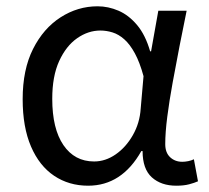

<svg xmlns="http://www.w3.org/2000/svg" viewBox="-20 -577 665 610"><path d="M260 13Q199 13 152 -18.5Q105 -50 78.5 -111.5Q52 -173 52 -262Q52 -356 85 -421.5Q118 -487 172.5 -522Q227 -557 290 -557Q324 -557 356.5 -543Q389 -529 415.5 -497.5Q442 -466 457 -414H460L483 -543H573Q562 -490 550.5 -431Q539 -372 528.5 -314.5Q518 -257 511.5 -206.5Q505 -156 505 -119Q505 -92 520.5 -77.5Q536 -63 559 -63Q568 -63 578 -65Q588 -67 596 -71L609 -1Q598 4 581 8.5Q564 13 540 13Q492 13 462.5 -13.5Q433 -40 433 -97H429Q367 13 260 13ZM279 -64Q315 -64 347.5 -86.5Q380 -109 402 -147.5Q424 -186 427 -232L436 -335Q424 -379 408.5 -407.5Q393 -436 375 -452Q357 -468 337.5 -474Q318 -480 299 -480Q260 -480 225 -455.5Q190 -431 168 -383Q146 -335 146 -263Q146 -168 181.5 -116Q217 -64 279 -64Z"/></svg>

Font: ltamil05
Style: Book
Weight: 400
Designer: Jelle Bosma - Monotype Design Team
Foundry: Monotype Imaging Inc.
Version: Version 2.003